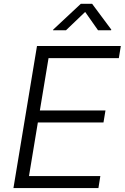

<svg xmlns="http://www.w3.org/2000/svg" viewBox="-20 -963 639 983"><path d="M48.8 0 169.4 -727.5H598.6L588.4 -665.5H228.5L184.1 -397.5H520L509.8 -335.9H173.8L128.4 -61.5H493.7L483.9 0ZM317.9 -808.1H251.5L252.4 -811.5L393.6 -943.4H451.7L549.8 -811.5L548.8 -808.1H481.9L416 -901.9Z"/></svg>

Font: Inter 16pt Light
Style: Italic
Weight: 300
Italic angle: -9.3988°
Version: Version 4.001;git-66647c0bb